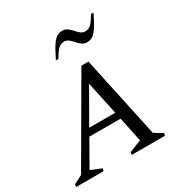

<svg xmlns="http://www.w3.org/2000/svg" viewBox="-195 -922 1009 1059"><g transform="rotate(-30 309.5 -392.5)"><path d="M-15 0 -12 -16 42 -44 345 -565H390L501 -47L554 -16L551 0H339L342 -16L419 -47L386 -204H187L96 -44L164 -16L160 0ZM211 -247H377L332 -458ZM238 -661Q265 -717 283.5 -743.5Q302 -770 317 -777.5Q332 -785 350 -785Q368 -785 381.5 -775Q395 -765 406.5 -751.5Q418 -738 430.5 -728Q443 -718 459 -718Q476 -718 491.5 -729Q507 -740 533 -785H549Q522 -729 503.5 -702.5Q485 -676 469.5 -668.5Q454 -661 437 -661Q419 -661 405.5 -671Q392 -681 380.5 -694.5Q369 -708 356.5 -718Q344 -728 328 -728Q311 -728 295.5 -717Q280 -706 254 -661Z"/></g></svg>

Font: Spectral SC
Style: Italic
Weight: 400
Italic angle: -10°
Designer: Jean-Baptiste Levee
Foundry: Production Type
Version: Version 2.001